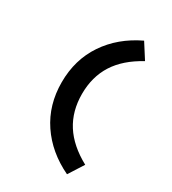

<svg xmlns="http://www.w3.org/2000/svg" viewBox="-221 -826 1042 1165"><g transform="rotate(30 300.0 -243.0)"><path d="M438 225Q293 156 212 35.5Q131 -85 131 -243Q131 -401 212 -521.5Q293 -642 438 -711L505 -606Q387 -542 330 -452.5Q273 -363 273 -243Q273 -123 330 -33.5Q387 56 505 120Z"/></g></svg>

Font: Red Hat Mono
Style: Bold
Weight: 700
Monospace: yes
Designer: Pentagram, MCKL
Foundry: Pentagram, MCKL
Version: Version 1.023; ttfautohint (v1.8.3)